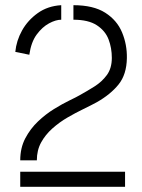

<svg xmlns="http://www.w3.org/2000/svg" viewBox="-20 -720 547 740"><path d="M58 -102Q58 -150 77.5 -187Q97 -224 126.5 -252Q156 -280 188.5 -300Q221 -320 248 -333Q275 -346 287 -353Q316 -369 344.5 -387Q373 -405 392 -431Q411 -457 411 -497Q411 -535 398.5 -568Q386 -601 353.5 -622.5Q321 -644 263 -644V-700Q340 -700 385.5 -671Q431 -642 450.5 -595Q470 -548 469 -496Q468 -433 437 -394.5Q406 -356 353 -326Q331 -314 301 -299.5Q271 -285 240 -267Q209 -249 182 -225Q155 -201 138.5 -171Q122 -141 122 -102ZM58 0V-58H462V0ZM93 -509 39 -520Q43 -563 65 -602.5Q87 -642 125.5 -669.5Q164 -697 216 -700V-644Q195 -644 169 -630Q143 -616 121.5 -587Q100 -558 93 -509Z"/></svg>

Font: Stick No Bills ExtraLight Light
Style: Regular
Weight: 300
Version: Version 2.000